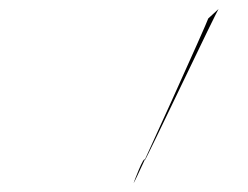

<svg xmlns="http://www.w3.org/2000/svg" viewBox="-20 -670 565 437"><path d="M284 -253C288 -256 454 -624 454 -628L478 -650C478 -656 310 -301 310 -306C308 -318 284 -254 284 -253Z"/></svg>

Font: pokerface
Style: Regular
Weight: 400
Version: Version 1